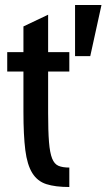

<svg xmlns="http://www.w3.org/2000/svg" viewBox="-20 -750 427 770"><path d="M9 -541H74V-644L173 -691V-541H258V-463H173V-297Q173 -224 176.5 -180.5Q180 -137 189 -114.5Q198 -92 214.5 -85Q231 -78 258 -78V0Q202 0 166 -11.5Q130 -23 109.5 -56Q89 -89 81.5 -148Q74 -207 74 -302V-463H9ZM281 -525V-730H387L342 -525Z"/></svg>

Font: Medium
Style: Regular
Weight: 500
Designer: Fernando Haro
Foundry: deFharo
Version: Version 1.787